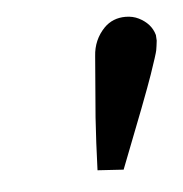

<svg xmlns="http://www.w3.org/2000/svg" viewBox="-31 -685 277 291"><g transform="rotate(-5 107.0 -539.0)"><path d="M146.5 -424 107 -426.5Q108.5 -469.5 111 -506.5L118.5 -599Q120 -624 137 -641.5Q150 -654.5 169.5 -654.5Q180.5 -654.5 189.5 -650Q198.5 -645.5 204.5 -638.8Q210.5 -632 213 -623L213.5 -614.5Q212.5 -605.5 211.5 -600Q210.5 -594.5 200 -564Q189.5 -533.5 146.5 -424Z"/></g></svg>

Font: Lucymar Sans
Style: Italic
Weight: 400
Italic angle: -10°
Foundry: The League of Moveable Type (original font) / Main changes by Cristiano Sobral with portions from Mirco Monsees
Version: Version 2.00;August 30, 2020;FontCreator 13.0.0.2681 64-bit